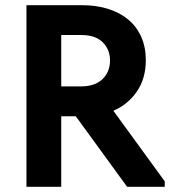

<svg xmlns="http://www.w3.org/2000/svg" viewBox="-20 -720 662 740"><path d="M296 -700Q352 -700 397.5 -685.5Q443 -671 475 -644Q507 -617 524.5 -577.5Q542 -538 542 -488Q542 -418 508 -368Q474 -318 417 -293L615 -21V0H470L272 -272H216V0H82V-700ZM292 -387Q346 -387 375 -415Q404 -443 404 -487Q404 -529 376 -557Q348 -585 294 -585H216V-387Z"/></svg>

Font: Tilda Sans Bold
Style: Regular
Weight: 700
Designer: ParaType Ltd
Foundry: ParaType Ltd
Version: Version 1.009